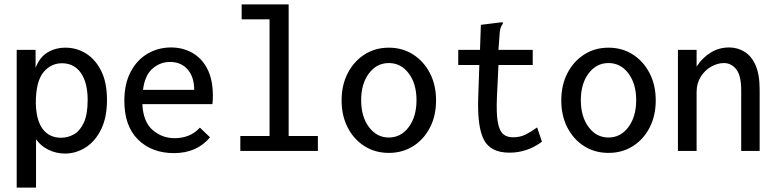

<svg xmlns="http://www.w3.org/2000/svg" viewBox="-20 -687 3540 874"><path d="M56 167V-460H142V-378Q160 -426 196 -448Q232 -470 278 -470Q329 -470 371.5 -443.5Q414 -417 440.5 -364.5Q467 -312 467 -232Q467 -151 439.5 -96.5Q412 -42 368.5 -15Q325 12 276 12Q236 12 201 -5Q166 -22 144 -53V167ZM258 -60Q289 -60 316.5 -75.5Q344 -91 361.5 -128.5Q379 -166 379 -232Q379 -309 349.5 -353Q320 -397 267 -399Q214 -401 178.5 -359Q143 -317 143 -217Q145 -138 175 -99Q205 -60 258 -60Z M772 10Q671 10 608.5 -51.5Q546 -113 546 -228Q546 -305 574.5 -359.5Q603 -414 651.5 -442.5Q700 -471 759 -471Q811 -471 854.5 -447Q898 -423 923.5 -374Q949 -325 949 -251Q949 -242 948.5 -231.5Q948 -221 947 -213H628Q632 -132 675 -95Q718 -58 775 -58Q809 -58 838 -69.5Q867 -81 890 -106L936 -62Q876 10 772 10ZM631 -278H864Q864 -337 834 -371Q804 -405 754 -405Q709 -405 674 -374.5Q639 -344 631 -278Z M1074 0V-68H1207V-599H1080V-667H1294V-68H1427V0Z M1750 9Q1688 9 1639.5 -21.5Q1591 -52 1563 -106Q1535 -160 1535 -230Q1535 -300 1563 -354Q1591 -408 1639.5 -439Q1688 -470 1750 -470Q1812 -470 1860.5 -439Q1909 -408 1937 -354Q1965 -300 1965 -230Q1965 -160 1937 -106Q1909 -52 1860.5 -21.5Q1812 9 1750 9ZM1750 -61Q1805 -61 1840.5 -108.5Q1876 -156 1876 -231Q1876 -306 1840.5 -353Q1805 -400 1750 -400Q1695 -400 1659.5 -353Q1624 -306 1624 -231Q1624 -156 1659.5 -108.5Q1695 -61 1750 -61Z M2299 8Q2213 8 2182.5 -51Q2152 -110 2157 -246L2162 -391H2066V-460H2165L2169 -574L2258 -585L2268 -586L2269 -579Q2264 -572 2260.5 -564.5Q2257 -557 2255 -541L2249 -460H2405V-391H2249L2242 -243Q2239 -170 2246 -131Q2253 -92 2270 -77Q2287 -62 2315 -62Q2348 -62 2373.5 -75Q2399 -88 2425 -107L2447 -42Q2380 8 2299 8Z M2750 9Q2688 9 2639.5 -21.5Q2591 -52 2563 -106Q2535 -160 2535 -230Q2535 -300 2563 -354Q2591 -408 2639.5 -439Q2688 -470 2750 -470Q2812 -470 2860.5 -439Q2909 -408 2937 -354Q2965 -300 2965 -230Q2965 -160 2937 -106Q2909 -52 2860.5 -21.5Q2812 9 2750 9ZM2750 -61Q2805 -61 2840.5 -108.5Q2876 -156 2876 -231Q2876 -306 2840.5 -353Q2805 -400 2750 -400Q2695 -400 2659.5 -353Q2624 -306 2624 -231Q2624 -156 2659.5 -108.5Q2695 -61 2750 -61Z M3066 0V-460H3151V-384Q3177 -424 3215 -447.5Q3253 -471 3299 -471Q3337 -471 3369 -451.5Q3401 -432 3419.5 -390Q3438 -348 3438 -278V0H3354V-276Q3354 -343 3331.5 -371.5Q3309 -400 3275 -400Q3247 -400 3218 -384Q3189 -368 3170 -338Q3151 -308 3151 -268V0Z"/></svg>

Font: Inconsolata Medium
Style: Regular
Weight: 500
Monospace: yes
Designer: Raph Levien, Cyreal, Brenton Simpson
Foundry: Raph Levien, Cyreal, Google
Version: Version 3.001; ttfautohint (v1.8.2.53-6de2)